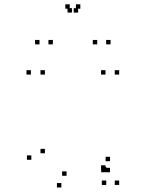

<svg xmlns="http://www.w3.org/2000/svg" viewBox="-20 -828 660 870"><path d="M461.5 -52V-72H441.5V-52ZM461.5 10V-10H441.5V10ZM520 10V-10H500V10ZM520 -490V-510H500V-490ZM458 -490V-510H438V-490ZM458 -59V-79H438V-59ZM122 -104V-124H102V-104ZM258 21.5V1.5H238V21.5ZM458.5 -47.5V-67.5H438.5V-47.5ZM478.5 -47.5V-67.5H458.5V-47.5ZM478.5 -97.5V-117.5H458.5V-97.5ZM281.5 -31.5V-51.5H261.5V-31.5ZM183.5 -133.5V-153.5H163.5V-133.5ZM183.5 -490V-510H163.5V-490ZM120 -490V-510H100V-490ZM219.5 -627V-647H199.5V-627ZM334 -771V-791H314V-771ZM306 -771V-791H286V-771ZM420.5 -627V-647H400.5V-627ZM481 -627V-647H461V-627ZM344 -788.5V-808.5H324V-788.5ZM296 -788.5V-808.5H276V-788.5ZM159 -627V-647H139V-627Z"/></svg>

Font: Monaspace Argon Dots Var
Style: Regular
Weight: 400
Designer: Riley Cran and the Lettermatic Team
Version: Version 1.100 (Monaspace Argon Dots)